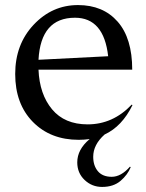

<svg xmlns="http://www.w3.org/2000/svg" viewBox="-20 -540 578 758"><path d="M276 -470Q141 -470 132 -304L407 -318Q390 -470 276 -470ZM40 -248Q40 -365 113 -442.5Q186 -520 288 -520Q387 -520 444.5 -454.5Q502 -389 502 -265H132Q136 -168 185.5 -108.5Q235 -49 326 -49Q426 -49 500 -127L503 -125Q462 -41 393 -9Q348 31 348 79Q348 114 366.5 136Q385 158 421 158Q458 158 493 118L496 120Q484 150 456 174Q428 198 383 198Q343 198 314 170.5Q285 143 285 101Q285 50 334 9Q312 12 291 12Q179 12 109.5 -59Q40 -130 40 -248Z"/></svg>

Font: Coconat
Style: Regular
Weight: 400
Designer: Sara Lavazza
Foundry: Collletttivo
Version: Version 1.000;Glyphs 3.2 (3217)